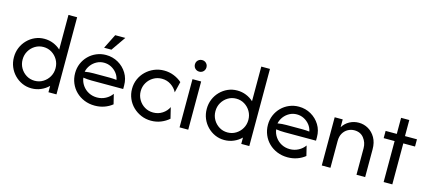

<svg xmlns="http://www.w3.org/2000/svg" viewBox="-52 -1131 3591 1603"><g transform="rotate(15 1743.0 -329.5)"><path d="M245.1 5.6Q202.1 5.6 164.6 -11.1Q127.1 -27.8 98.3 -57.3Q69.4 -86.8 53.5 -125.3Q37.5 -163.9 37.5 -208.3Q37.5 -252.8 53.5 -291.3Q69.4 -329.9 98.3 -359.4Q127.1 -388.9 164.6 -405.6Q202.1 -422.2 245.1 -422.2Q286.1 -422.2 322.2 -407.6Q358.3 -393.1 386.1 -367.4V-666.7H461.1V0H391.7V-54.9Q363.9 -27.1 326 -10.8Q288.2 5.6 245.1 5.6ZM254.9 -62.5Q294.4 -62.5 326.7 -82.3Q359 -102.1 378.1 -135.1Q397.2 -168.1 397.2 -208.3Q397.2 -248.6 378.1 -281.6Q359 -314.6 326.7 -334.4Q294.4 -354.2 254.9 -354.2Q215.3 -354.2 183 -334.4Q150.7 -314.6 131.6 -281.6Q112.5 -248.6 112.5 -208.3Q112.5 -168.1 131.6 -135.1Q150.7 -102.1 183 -82.3Q215.3 -62.5 254.9 -62.5Z M793.1 8.3Q743.8 8.3 702.1 -8.7Q660.4 -25.7 629.9 -55.6Q599.3 -85.4 582.3 -125.7Q565.3 -166 565.3 -212.5Q565.3 -256.9 581.6 -295.5Q597.9 -334 627.1 -363.2Q656.2 -392.4 694.8 -408.7Q733.3 -425 777.1 -425Q834.7 -425 882.6 -397.6Q930.6 -370.1 959 -323.6Q987.5 -277.1 987.5 -218.1V-187.5H715.3Q697.2 -187.5 678.5 -188.9Q659.7 -190.3 641.7 -193.1Q646.5 -156.2 667.7 -126.4Q688.9 -96.5 721.5 -79.5Q754.2 -62.5 793.8 -62.5Q833.3 -62.5 867.4 -80.6Q901.4 -98.6 922.2 -128.5L943.1 -43.1Q913.2 -18.8 874.7 -5.2Q836.1 8.3 793.1 8.3ZM639.6 -243.8Q658.3 -247.2 677.4 -248.6Q696.5 -250 715.3 -250H853.5Q868.8 -250 883.7 -249Q898.6 -247.9 913.9 -246.5Q907.6 -279.2 887.5 -304.2Q867.4 -329.2 838.9 -343.8Q810.4 -358.3 777.1 -358.3Q743.1 -358.3 714.2 -342.7Q685.4 -327.1 666 -301.4Q646.5 -275.7 639.6 -243.8ZM744.4 -479.2 806.9 -604.2H894.4L807.6 -479.2Z M1279.2 8.3Q1233.3 8.3 1193.4 -8.7Q1153.5 -25.7 1122.9 -55.2Q1092.4 -84.7 1075.3 -124.3Q1058.3 -163.9 1058.3 -208.3Q1058.3 -253.5 1075.3 -292.7Q1092.4 -331.9 1122.9 -361.5Q1153.5 -391 1193.4 -408Q1233.3 -425 1279.2 -425Q1324.3 -425 1363.9 -409Q1403.5 -393.1 1433.3 -366.7L1410.4 -272.2Q1393.1 -306.9 1358 -330.6Q1322.9 -354.2 1278.5 -354.2Q1238.2 -354.2 1205.2 -334.4Q1172.2 -314.6 1152.8 -281.6Q1133.3 -248.6 1133.3 -208.3Q1133.3 -168.8 1152.8 -135.4Q1172.2 -102.1 1205.2 -82.3Q1238.2 -62.5 1278.5 -62.5Q1322.9 -62.5 1358 -85.4Q1393.1 -108.3 1410.4 -144.4L1433.3 -50Q1403.5 -23.6 1363.9 -7.6Q1324.3 8.3 1279.2 8.3Z M1525 0V-416.7H1600V0ZM1562.5 -491.7Q1548.6 -491.7 1537.2 -498.3Q1525.7 -504.9 1519.1 -516.3Q1512.5 -527.8 1512.5 -541.7Q1512.5 -556.2 1519.1 -567.4Q1525.7 -578.5 1537.2 -585.1Q1548.6 -591.7 1562.5 -591.7Q1577.1 -591.7 1588.2 -585.1Q1599.3 -578.5 1605.9 -567.4Q1612.5 -556.2 1612.5 -541.7Q1612.5 -527.8 1605.9 -516.3Q1599.3 -504.9 1588.2 -498.3Q1577.1 -491.7 1562.5 -491.7Z M1911.8 5.6Q1868.7 5.6 1831.2 -11.1Q1793.7 -27.8 1764.9 -57.3Q1736.1 -86.8 1720.1 -125.3Q1704.2 -163.9 1704.2 -208.3Q1704.2 -252.8 1720.1 -291.3Q1736.1 -329.9 1764.9 -359.4Q1793.7 -388.9 1831.2 -405.6Q1868.7 -422.2 1911.8 -422.2Q1952.8 -422.2 1988.9 -407.6Q2025 -393.1 2052.8 -367.4V-666.7H2127.8V0H2058.3V-54.9Q2030.6 -27.1 1992.7 -10.8Q1954.9 5.6 1911.8 5.6ZM1921.5 -62.5Q1961.1 -62.5 1993.4 -82.3Q2025.7 -102.1 2044.8 -135.1Q2063.9 -168.1 2063.9 -208.3Q2063.9 -248.6 2044.8 -281.6Q2025.7 -314.6 1993.4 -334.4Q1961.1 -354.2 1921.5 -354.2Q1881.9 -354.2 1849.7 -334.4Q1817.4 -314.6 1798.3 -281.6Q1779.2 -248.6 1779.2 -208.3Q1779.2 -168.1 1798.3 -135.1Q1817.4 -102.1 1849.7 -82.3Q1881.9 -62.5 1921.5 -62.5Z M2459.7 8.3Q2410.4 8.3 2368.8 -8.7Q2327.1 -25.7 2296.5 -55.6Q2266 -85.4 2249 -125.7Q2231.9 -166 2231.9 -212.5Q2231.9 -256.9 2248.3 -295.5Q2264.6 -334 2293.8 -363.2Q2322.9 -392.4 2361.5 -408.7Q2400 -425 2443.8 -425Q2501.4 -425 2549.3 -397.6Q2597.2 -370.1 2625.7 -323.6Q2654.2 -277.1 2654.2 -218.1V-187.5H2381.9Q2363.9 -187.5 2345.1 -188.9Q2326.4 -190.3 2308.3 -193.1Q2313.2 -156.2 2334.4 -126.4Q2355.6 -96.5 2388.2 -79.5Q2420.8 -62.5 2460.4 -62.5Q2500 -62.5 2534 -80.6Q2568.1 -98.6 2588.9 -128.5L2609.7 -43.1Q2579.9 -18.8 2541.3 -5.2Q2502.8 8.3 2459.7 8.3ZM2306.2 -243.8Q2325 -247.2 2344.1 -248.6Q2363.2 -250 2381.9 -250H2520.1Q2535.4 -250 2550.3 -249Q2565.3 -247.9 2580.6 -246.5Q2574.3 -279.2 2554.2 -304.2Q2534 -329.2 2505.6 -343.8Q2477.1 -358.3 2443.8 -358.3Q2409.7 -358.3 2380.9 -342.7Q2352.1 -327.1 2332.6 -301.4Q2313.2 -275.7 2306.2 -243.8Z M2754.2 0V-416.7H2823.6V-349.3Q2846.5 -386.1 2883 -405.6Q2919.4 -425 2961.8 -425Q3006.2 -425 3044.1 -403.1Q3081.9 -381.2 3105.6 -339.9Q3129.2 -298.6 3129.2 -239.6V0H3054.2V-229.2Q3054.2 -278.5 3024.7 -316.3Q2995.1 -354.2 2941.7 -354.2Q2912.5 -354.2 2886.8 -339.9Q2861.1 -325.7 2845.1 -298.6Q2829.2 -271.5 2829.2 -231.2V0Z M3288.9 0V-354.2H3194.4V-416.7H3291V-555.6H3361.8V-416.7H3465.3V-354.2H3363.9V0Z"/></g></svg>

Font: Afacad Flux
Style: Regular
Weight: 400
Designer: Kristian Moeller
Foundry: Dicotype
Version: Version 1.100